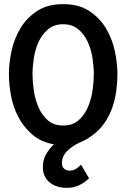

<svg xmlns="http://www.w3.org/2000/svg" viewBox="-20 -690 610 927"><path d="M166 -172Q183 -133 211.5 -108.5Q240 -84 285 -84Q330 -84 358.5 -108.5Q387 -133 404 -172Q421 -211 427 -254.5Q433 -298 433 -332Q433 -368 426.5 -410Q420 -452 403.5 -488Q387 -524 358 -548.5Q329 -573 285 -573Q241 -573 212 -548.5Q183 -524 166.5 -488Q150 -452 143.5 -410Q137 -368 137 -332Q137 -298 143 -254.5Q149 -211 166 -172ZM410 171 402 178Q382 196 357 206.5Q332 217 303 217Q252 217 219.5 190.5Q187 164 187 116Q187 82 202 55.5Q217 29 240 7Q176 -5 134.5 -41.5Q93 -78 68 -126Q43 -174 33 -229Q23 -284 23 -332Q23 -384 35.5 -443Q48 -502 78 -552.5Q108 -603 158.5 -636.5Q209 -670 285 -670Q361 -670 411.5 -636.5Q462 -603 492 -552.5Q522 -502 534.5 -443Q547 -384 547 -332Q547 -293 541.5 -252Q536 -211 522.5 -171.5Q509 -132 485 -97Q461 -62 424 -35Q409 -24 393.5 -15.5Q378 -7 361 0Q327 16 303 40.5Q279 65 279 98Q279 115 289.5 124.5Q300 134 318 134Q339 134 357 118L371 105Z"/></svg>

Font: Codetta
Style: Bold
Weight: 700
Designer: Ulrich Proeller
Foundry: PROSA GmbH
Version: Version 2.00;September 29, 2018;FontCreator 11.5.0.2427 64-b